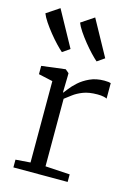

<svg xmlns="http://www.w3.org/2000/svg" viewBox="-139 -937 709 1005"><g transform="rotate(15 215.0 -434.5)"><path d="M37.5 0V-42L117.5 -48V-489L40.5 -506V-551L167.5 -567H169.5L188.5 -551V-535L186.5 -446H188.5Q193 -451 206.8 -469.2Q220.5 -487.5 244.2 -509Q268 -530.5 302 -546.2Q336 -562 380.5 -562Q395 -562 402.8 -560.8Q410.5 -559.5 415.5 -558V-474Q412.5 -476.5 398.8 -479.8Q385 -483 364.5 -483Q318 -483 286.8 -470.8Q255.5 -458.5 234.8 -442.5Q214 -426.5 198.5 -415V-49L331.5 -41V0ZM126 -649Q112.5 -660.5 92.5 -681.5Q72.5 -702.5 51.8 -728.2Q31 -754 14.2 -779Q-2.5 -804 -9.5 -822.5L60 -869L166 -676L127 -649ZM314 -649Q300.5 -660.5 280.5 -681.5Q260.5 -702.5 239.8 -728.2Q219 -754 202.2 -779Q185.5 -804 178.5 -822.5L248 -869L354 -676L315 -649Z"/></g></svg>

Font: Merriweather Light
Style: Regular
Weight: 300
Version: Version 2.100